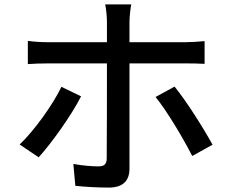

<svg xmlns="http://www.w3.org/2000/svg" viewBox="-20 -812 1040 869"><path d="M574 -792H456C460 -776 464 -737 464 -714V-621H196C165 -621 135 -623 106 -627V-522C134 -524 166 -525 197 -525H464V-521C464 -473 464 -143 463 -96C463 -69 452 -59 426 -59C400 -59 355 -62 312 -70L321 29C366 34 425 37 472 37C537 37 566 6 566 -49V-525H818C843 -525 877 -525 906 -523V-626C880 -623 843 -621 817 -621H566V-713C566 -736 571 -778 574 -792ZM347 -376 258 -419C218 -336 135 -221 69 -158L155 -100C210 -160 303 -289 347 -376ZM770 -420 684 -373C735 -311 808 -188 850 -106L942 -157C902 -230 823 -356 770 -420Z"/></svg>

Font: Source Han Sans JP Medium
Style: Regular
Weight: 500
Designer: Ryoko NISHIZUKA 西塚涼子 (kana, bopomofo & ideographs); Paul D. Hunt (Latin, Greek & Cyrillic); Sandoll Communications 산돌커뮤니
Foundry: Adobe
Version: Version 2.002;hotconv 1.0.116;makeotfexe 2.5.65601